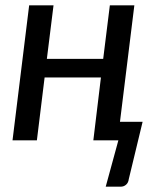

<svg xmlns="http://www.w3.org/2000/svg" viewBox="-20 -527 598 721"><path d="M484.5 -507 430.5 -69.5H515.5L463.5 146Q462 159 453.5 166.5Q445 174 433.5 174H377L424.5 0H330.5L359 -236H147.5L118.5 0H27L89.5 -507H181L156 -306H367.5L392.5 -507Z"/></svg>

Font: Lato Medium
Style: Italic
Weight: 500
Italic angle: -7°
Designer: Lukasz Dziedzic
Foundry: tyPoland Lukasz Dziedzic
Version: Version 2.006; 2014-01-15